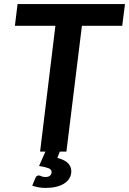

<svg xmlns="http://www.w3.org/2000/svg" viewBox="-20 -743 632 941"><path d="M592.5 -723 579 -616.5H381.5L305.5 0H273L261 31Q299 41 314.2 57.8Q329.5 74.5 329.5 96.5Q329.5 115.5 320.2 130.8Q311 146 294.5 156.5Q278 167 255 172.5Q232 178 204.5 178Q185.5 178 169.5 175.2Q153.5 172.5 138 167L154 128.5Q158.5 117 169.5 117Q176.5 117 183 120.8Q189.5 124.5 202.5 124.5Q218 124.5 225.5 117.5Q233 110.5 233 100.5Q233 87.5 218 81.5Q203 75.5 171.5 70.5L202.5 0H176.5L251.5 -616.5H53L66 -723Z"/></svg>

Font: Lato 2
Style: Bold Italic
Weight: 700
Italic angle: -7°
Designer: Lukasz Dziedzic with Adam Twardoch and Botio Nikoltchev
Foundry: tyPoland Lukasz Dziedzic
Version: Version 2.015; 2015-08-06; http://www.latofonts.com/